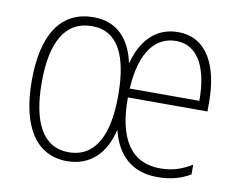

<svg xmlns="http://www.w3.org/2000/svg" viewBox="-65 -625 898 720"><g transform="rotate(10 384.0 -264.5)"><path d="M558 -539C469 -539 418 -474 397 -391C379 -479 328 -539 237 -539C116 -539 49 -446 49 -265C49 -92 112 10 231 10C323 10 378 -52 397 -139C419 -49 475 10 575 10C625 10 664 -1 700 -22V-59C656 -33 622 -24 579 -24C471 -24 414 -106 415 -265H718V-300C718 -428 675 -539 558 -539ZM557 -505C645 -505 682 -415 681 -299H416C424 -442 480 -505 557 -505ZM237 -505C337 -505 378 -414 378 -265C378 -118 335 -24 231 -24C133 -24 87 -114 87 -265C87 -419 135 -505 237 -505Z"/></g></svg>

Font: Noto Sans Georgian Condensed ExtraLight
Style: Regular
Weight: 200
Width: 3
Designer: Monotype Design Team, Akaki Razmadze
Foundry: Google LLC
Version: Version 2.005